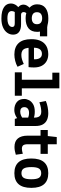

<svg xmlns="http://www.w3.org/2000/svg" viewBox="957 -1660 903 2858"><g transform="rotate(90 1409.0 -231.5)"><path d="M256.5 199.7Q197.1 199.7 154.7 189.2Q112.4 178.6 85.3 159.6Q58.1 140.7 45.3 115Q32.5 89.3 32.5 58.8Q32.5 36.2 39.9 15.5Q47.3 -5.3 59.7 -22.2Q72 -39.1 87.4 -50.5Q65.1 -70.1 57.1 -89.5Q49.1 -108.9 49.1 -129Q49.1 -155.5 63.8 -180.5Q78.6 -205.4 109.8 -234.6L118.8 -199.4Q80.8 -226.9 62.9 -258.8Q44.9 -290.6 44.9 -333.2Q44.9 -415.5 100.1 -457.2Q155.2 -498.9 251.7 -498.9Q293.3 -498.9 317.4 -494.7Q341.5 -490.4 357.2 -486.2Q372.8 -481.9 387.9 -481.9H521.2V-374.2H414.7L435.5 -414.4Q454.6 -378.8 454.6 -333.2Q454.6 -246.4 401.6 -203.6Q348.6 -160.8 251.7 -160.8Q212.1 -160.8 182.7 -169.2Q153.2 -177.7 130.2 -190.9L192.7 -190.7Q177.6 -176.1 168.8 -161.7Q160.1 -147.3 160.1 -131.2Q160.1 -114.8 170.3 -103.9Q180.6 -92.9 197.8 -92.9H343.3Q418 -92.9 457.1 -62.7Q496.2 -32.5 496.2 25.5Q496.2 73.2 468.2 113Q440.3 152.7 386.8 176.2Q333.4 199.7 256.5 199.7ZM254.2 110.2Q299.2 110.2 327.3 100.4Q355.5 90.5 368.8 74.3Q382.1 58.1 382.1 39.7Q382.1 20.2 370.5 10.5Q358.9 0.7 324.3 0.7H104.1L195.4 -46.5Q172.9 -22.7 159.1 0.7Q145.4 24 145.4 45.8Q145.4 58.8 150.2 70.4Q155 81.9 167 91Q178.9 100.1 200.2 105.1Q221.5 110.2 254.2 110.2ZM251.7 -252.6Q293.3 -252.3 317.1 -271.4Q340.9 -290.5 340.9 -329.9Q340.9 -368.9 316.8 -388Q292.7 -407.1 251.7 -407.1Q211 -407.1 186.5 -388Q162 -368.9 162 -329.9Q162 -290.8 186 -271.9Q210.1 -252.9 251.7 -252.6Z M791.8 6.5Q680.8 6.5 622.1 -56.6Q563.4 -119.7 563.4 -244.8Q563.4 -315.5 581.1 -364Q598.8 -412.5 629.8 -442.1Q660.8 -471.7 701.1 -484.9Q741.3 -498.1 786.1 -498.1Q844.5 -498.1 889.2 -473.8Q933.9 -449.4 959.3 -402.2Q984.6 -355 984.6 -286.1Q984.6 -274 983.8 -250.2Q983 -226.3 980 -204.8H646.5L691.5 -237.4Q690.6 -184.8 702.7 -154.1Q714.9 -123.4 738.6 -110.4Q762.3 -97.4 795.8 -97.4Q832.4 -97.4 863.1 -106.5Q893.8 -115.5 932.7 -133.2L974.3 -40.4Q934.2 -17.4 885.5 -5.5Q836.7 6.5 791.8 6.5ZM862.2 -226.4V-275.7Q866.8 -336.8 846.3 -370.2Q825.8 -403.6 782.3 -403.6Q732.3 -403.6 709.3 -365.3Q686.3 -326.9 691.5 -251.9L646.5 -285.4H898.7Z M1057.6 0V-104.4H1167.7V-558.6H1062.2V-663.1H1295.6V-104.4H1405.7V0Z M1618.5 7.5Q1545.9 7.5 1499.6 -29.8Q1453.4 -67.1 1453.4 -140.8Q1453.4 -176.5 1472.4 -212.6Q1491.5 -248.6 1532.9 -272.9Q1574.4 -297.1 1641.3 -297.1Q1673.7 -297.3 1701.1 -292.1Q1728.5 -286.8 1756.9 -274.1L1731.5 -239.9V-291.5Q1731.5 -327.3 1721.7 -349.8Q1711.9 -372.4 1692.3 -383.1Q1672.7 -393.8 1643.9 -393.8Q1619.3 -393.8 1584.6 -388.3Q1549.9 -382.8 1502.9 -365.5L1483.8 -461.9Q1525.2 -479.5 1573.9 -488.8Q1622.6 -498.1 1666.1 -498.1Q1721.6 -498.1 1764.6 -479.5Q1807.5 -460.8 1831.8 -418.7Q1856.2 -376.6 1856.2 -306.2V0H1750.4L1730.4 -60.7L1754.6 -48.1Q1740.4 -34 1718.8 -21.2Q1697.2 -8.5 1671.5 -0.5Q1645.7 7.5 1618.5 7.5ZM1642 -80.6Q1674.2 -80.6 1703.5 -94.2Q1732.7 -107.8 1750.2 -124.9L1731.5 -71V-236.9L1755.7 -187.7Q1727.2 -201.7 1705.1 -206.8Q1682.9 -212 1661.1 -212Q1621.7 -212 1598.6 -193.6Q1575.4 -175.2 1575.4 -142.6Q1575.4 -112.1 1592.9 -96.3Q1610.3 -80.6 1642 -80.6Z M2167.4 4.9Q2083.5 4.9 2041.6 -45.3Q1999.7 -95.5 1999.7 -192.2V-433.2L2054.4 -383.1H1915.2V-490.8H2056.4L1999.7 -436.1L2020.4 -624.2H2127.6V-436.1L2073 -490.8H2270.8V-383.1H2073L2127.6 -433.2V-195.2Q2127.6 -144.8 2143.1 -125Q2158.5 -105.3 2195.4 -105.3Q2208.4 -105.3 2230.8 -109.3Q2253.2 -113.4 2269 -119.1L2283.6 -15Q2257.8 -6.5 2227 -0.8Q2196.2 4.9 2167.4 4.9Z M2558.4 6.5Q2449.9 6.5 2394.9 -55.9Q2339.8 -118.3 2339.8 -246Q2339.8 -373.6 2394.9 -435.8Q2449.9 -498.1 2558.4 -498.1Q2666.8 -498.1 2721.9 -435.8Q2777 -373.6 2777 -246Q2777 -118.3 2721.9 -55.9Q2666.8 6.5 2558.4 6.5ZM2558.4 -98.7Q2606.8 -98.7 2627.9 -132.5Q2649 -166.3 2649 -246Q2649 -325.6 2627.6 -359.2Q2606.1 -392.8 2558.4 -392.8Q2510.6 -392.8 2489.2 -359.2Q2467.7 -325.6 2467.7 -246Q2467.7 -166.3 2488.9 -132.5Q2510 -98.7 2558.4 -98.7Z"/></g></svg>

Font: Anaheim
Style: Regular
Weight: 400
Designer: Vernon Adams
Foundry: Vernon Adams
Version: Version 2.001